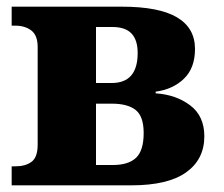

<svg xmlns="http://www.w3.org/2000/svg" viewBox="-20 -556 671 576"><path d="M15 -57H26Q56 -57 74.5 -70.5Q93 -84 93 -122V-415Q93 -450 74 -464.5Q55 -479 26 -479H15V-536H345Q457 -536 511 -504Q565 -472 565 -409Q565 -352 532 -320Q499 -288 447 -281V-276Q508 -272 550.5 -240Q593 -208 593 -147Q593 -78 538.5 -39Q484 0 374 0H15ZM315 -307Q393 -307 393 -397Q393 -436 374.5 -455.5Q356 -475 317 -475H268V-307ZM319 -61Q365 -61 388 -82.5Q411 -104 411 -157Q411 -207 387 -226Q363 -245 316 -245H268V-61Z"/></svg>

Font: Noto Serif ExtraBold
Style: Regular
Weight: 800
Designer: Monotype Design Team
Foundry: Monotype Imaging Inc.
Version: Version 1.001